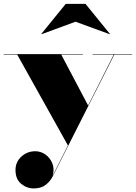

<svg xmlns="http://www.w3.org/2000/svg" viewBox="-34 -748 724 1022"><path d="M368 -632.5 187.5 -566 186 -567.5 316 -727.5H421L551 -567.5L549.5 -566ZM407.5 -457.5H292L435 -186.5L571.5 -457.5H458.5V-460H670V-457.5H574.5L246 192Q233 217.5 209 236.2Q185 255 145.5 255Q108 255 78.2 230Q48.5 205 48.5 157.5Q48.5 114 79.8 85.5Q111 57 154 57Q183 57 207.8 74.5Q232.5 92 244.5 121.2Q256.5 150.5 246.5 186.5L327.5 26L57.5 -457.5H-14.5V-460H407.5Z"/></svg>

Font: Bodoni* 72pt Fatface
Style: Regular
Weight: 900
Version: Version 2.3